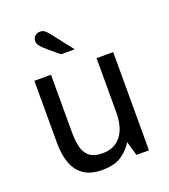

<svg xmlns="http://www.w3.org/2000/svg" viewBox="-132 -802 804 911"><g transform="rotate(-20 270.0 -347.0)"><path d="M229 12Q171 12 136 -12.5Q101 -37 85.5 -80.5Q70 -124 70 -180V-496H154V-205Q154 -167 161 -134Q168 -101 190.5 -81.5Q213 -62 258 -62Q317 -62 350.5 -103.5Q384 -145 384 -224V-496H468V0H405L384 -72Q363 -36 327 -12Q291 12 229 12ZM232 -571 178 -616Q157 -634 147.5 -646Q138 -658 138 -670Q138 -687 148.5 -696.5Q159 -706 175 -706Q188 -706 197.5 -699Q207 -692 220 -675L301 -571Z"/></g></svg>

Font: Atkinson Hyperlegible Next
Style: Regular
Weight: 400
Designer: Elliott Scott, Megan Eiswerth, Linus Boman, Theodore Petrosky, Letters from Sweden
Foundry: Applied Design Works, Letters from Sweden
Version: Version 2.001